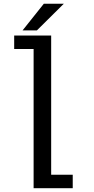

<svg xmlns="http://www.w3.org/2000/svg" viewBox="-20 -986 490 1006"><path d="M248.1 -70.6H361.1V0H156.1V-729.4H54.3V-800H248.1ZM98.3 -826.8 209.6 -966.4H314.3L173.4 -826.8Z"/></svg>

Font: League Mono Thin Condensed
Style: Regular
Weight: 100
Width: 1
Designer: Tyler Finck
Foundry: The League of Moveable Type / Tyler Finck
Version: Version 2.300;RELEASE